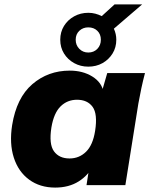

<svg xmlns="http://www.w3.org/2000/svg" viewBox="-20 -839 684 870"><path d="M230 11Q161 11 112 -25Q63 -61 42.5 -125Q22 -189 35 -272Q55 -396 126.5 -457.5Q198 -519 296 -519Q355 -519 398 -492.5Q441 -466 449 -422L440 -418L466 -508H637Q628 -474 620.5 -439Q613 -404 607 -370L548 0H372L386 -91H403Q381 -45 336.5 -17Q292 11 230 11ZM295 -121Q339 -121 370 -151.5Q401 -182 411 -246Q423 -323 399.5 -355Q376 -387 329 -387Q285 -387 254.5 -357Q224 -327 213 -262Q201 -186 224.5 -153.5Q248 -121 295 -121ZM380 -537Q345 -537 316 -553Q287 -569 270 -596.5Q253 -624 253 -659Q253 -694 270 -721.5Q287 -749 316 -765Q345 -781 380 -781Q397 -781 412 -777Q427 -773 441 -766L499 -819H624L496 -709Q507 -685 507 -659Q507 -624 490 -596.5Q473 -569 444.5 -553Q416 -537 380 -537ZM380 -601Q405 -601 421 -617.5Q437 -634 437 -659Q437 -684 421 -699.5Q405 -715 380 -715Q356 -715 339.5 -699.5Q323 -684 323 -659Q323 -634 339.5 -617.5Q356 -601 380 -601Z"/></svg>

Font: Mulish ExtraLight Black
Style: Italic
Weight: 900
Italic angle: -9°
Version: Version 3.603